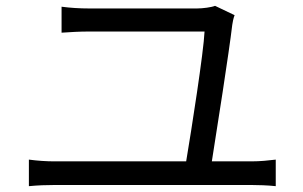

<svg xmlns="http://www.w3.org/2000/svg" viewBox="-20 -695 1040 658"><path d="M79 -148V-57C110 -60 139 -61 167 -61H842C862 -61 899 -60 925 -57V-148C900 -145 872 -142 842 -142H706C723 -249 765 -516 776 -610C777 -618 780 -633 784 -643L717 -675C705 -670 675 -666 655 -666C584 -666 333 -666 286 -666C253 -666 221 -668 191 -672V-583C223 -585 250 -587 287 -587C334 -587 593 -587 681 -587C678 -517 636 -249 618 -142H167C139 -142 109 -144 79 -148Z"/></svg>

Font: Source Han Sans JP
Style: Regular
Weight: 400
Designer: Ryoko NISHIZUKA 西塚涼子 (kana, bopomofo & ideographs); Paul D. Hunt (Latin, Greek & Cyrillic); Sandoll Communications 산돌커뮤니
Foundry: Adobe
Version: Version 2.004;hotconv 1.0.118;makeotfexe 2.5.65603